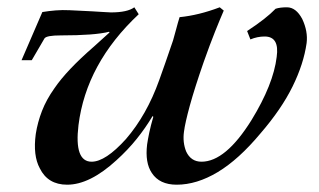

<svg xmlns="http://www.w3.org/2000/svg" viewBox="-20 -489 873 526"><path d="M820 -371Q812 -314 781.5 -252Q751 -190 694 -124Q634 -52 576.5 -17.5Q519 17 464 17Q417 17 396 -15Q377 -43 383 -93Q385 -107 389 -126Q393 -145 400 -169L398 -171Q379 -139 354.5 -108.5Q330 -78 299 -50Q226 17 164 17Q111 17 89 -28Q70 -63 78 -122Q83 -154 95 -185Q107 -216 129 -247Q146 -272 173 -300.5Q200 -329 238 -362L280 -400L279 -402Q240 -392 146 -392Q108 -392 102 -384L67 -324H39L96 -456Q114 -459 132.5 -460.5Q151 -462 171 -461L232 -458Q252 -457 265 -456Q278 -455 284 -455Q329 -455 348 -469L360 -450Q216 -315 195 -146Q183 -46 231 -46Q269 -46 325 -108Q382 -174 416 -269L433 -317L454 -378Q459 -395 463 -410.5Q467 -426 472 -442Q524 -447 582 -469L593 -460Q583 -437 569 -402Q555 -367 538 -319Q513 -247 500 -199.5Q487 -152 484 -128Q480 -99 490 -74Q503 -46 532 -46Q598 -46 669 -160Q729 -258 738 -333Q746 -389 705 -389Q685 -389 666 -381L657 -404Q709 -438 735 -465Q747 -469 766 -469Q791 -469 808 -437Q824 -403 820 -371Z"/></svg>

Font: DG Didot
Style: Bold Italic
Weight: 700
Designer: David Gatwood, Takis Katsoulidis, and George D. Matthiopoulos
Foundry: David Gatwood
Version: Version 1.0